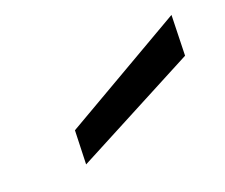

<svg xmlns="http://www.w3.org/2000/svg" viewBox="-49 -799 382 326"><g transform="rotate(-20 141.5 -636.5)"><path d="M60 -542 62 -603 283 -731 281 -658Z"/></g></svg>

Font: DM Sans 18pt
Style: Italic
Weight: 400
Italic angle: -10°
Designer: Colophon Foundry, Jonny Pinhorn
Foundry: Colophon Foundry
Version: Version 4.004;gftools[0.9.30]